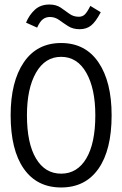

<svg xmlns="http://www.w3.org/2000/svg" viewBox="-20 -817 540 848"><path d="M250 11Q143 11 85 -72Q27 -155 27 -308Q27 -456 85 -541.5Q143 -627 250 -627Q357 -627 415 -541.5Q473 -456 473 -308Q473 -155 415 -72Q357 11 250 11ZM250 -50Q321 -50 361 -117Q401 -184 401 -308Q401 -426 361 -496Q321 -566 250 -566Q179 -566 139 -496Q99 -426 99 -308Q99 -184 139 -117Q179 -50 250 -50ZM379 -791 425 -763Q403 -721 382.5 -704.5Q362 -688 332 -688Q302 -688 281 -701.5Q260 -715 241.5 -728.5Q223 -742 200 -742Q183 -742 169.5 -732Q156 -722 144 -695L95 -717Q109 -751 134 -774Q159 -797 198 -797Q228 -797 248 -783.5Q268 -770 286 -756.5Q304 -743 328 -743Q344 -743 354.5 -753Q365 -763 379 -791Z"/></svg>

Font: Inconsolata Nerd Font Mono
Style: Regular
Weight: 400
Monospace: yes
Designer: Raph Levien, Cyreal, Brenton Simpson
Foundry: Raph Levien, Cyreal, Google
Version: Version 3.000; ttfautohint (v1.8.3);Nerd Fonts 3.0.2